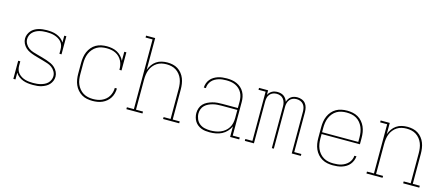

<svg xmlns="http://www.w3.org/2000/svg" viewBox="-49 -1290 4298 1854"><g transform="rotate(15 2100.0 -363.5)"><path d="M303 8Q277 8 252.5 5Q228 2 204.5 -6.5Q181 -15 160.5 -30.5Q140 -46 127 -68V0H106V-181H127V-136Q127 -116 133 -96.5Q139 -77 152.5 -62Q166 -47 183.5 -36.5Q201 -26 220.5 -20.5Q240 -15 260 -13Q280 -11 300 -11Q300 -11 300 -11Q300 -11 300 -11Q320 -11 339 -13Q358 -15 376.5 -20Q395 -25 412.5 -33.5Q430 -42 443.5 -55.5Q457 -69 465 -87.5Q473 -106 473 -125Q473 -150 460 -172Q447 -194 427 -208.5Q407 -223 383.5 -230.5Q360 -238 336 -245Q312 -252 288 -258.5Q264 -265 240.5 -272.5Q217 -280 194.5 -290.5Q172 -301 154 -318Q136 -335 125 -358Q114 -381 114 -406Q114 -427 122 -447Q130 -467 143.5 -483Q157 -499 175.5 -510Q194 -521 214.5 -527Q235 -533 256 -535.5Q277 -538 298 -538Q323 -538 348 -535Q373 -532 396.5 -523Q420 -514 440 -499Q460 -484 473 -462V-530H494V-349H473V-394Q473 -414 467 -433.5Q461 -453 447.5 -468Q434 -483 416.5 -493Q399 -503 379.5 -509Q360 -515 340 -517Q320 -519 300 -519Q281 -519 262.5 -517Q244 -515 226 -510Q208 -505 191.5 -496Q175 -487 162 -473.5Q149 -460 142 -442Q135 -424 135 -405Q135 -381 148 -358.5Q161 -336 181 -321.5Q201 -307 224.5 -299.5Q248 -292 272 -285.5Q296 -279 319.5 -272.5Q343 -266 367 -258Q391 -250 413.5 -239.5Q436 -229 454 -212Q472 -195 483 -172.5Q494 -150 494 -125Q494 -103 485.5 -82.5Q477 -62 462.5 -46Q448 -30 428.5 -19.5Q409 -9 388.5 -2.5Q368 4 346 6Q324 8 303 8Z M898 8Q870 8 842 2.5Q814 -3 790 -17.5Q766 -32 747.5 -53.5Q729 -75 718 -100.5Q707 -126 702.5 -154Q698 -182 698 -210V-320Q698 -348 702.5 -376Q707 -404 718 -429.5Q729 -455 747.5 -477Q766 -499 790.5 -513Q815 -527 843 -532.5Q871 -538 899 -538Q925 -538 951.5 -533Q978 -528 1001.5 -515.5Q1025 -503 1043.5 -483Q1062 -463 1073 -439V-530H1094V-349H1073Q1073 -372 1069 -394.5Q1065 -417 1054.5 -437.5Q1044 -458 1027.5 -474.5Q1011 -491 990 -501Q969 -511 946.5 -515Q924 -519 901 -519Q875 -519 850 -514Q825 -509 803 -496Q781 -483 764 -463Q747 -443 737 -419.5Q727 -396 723 -371Q719 -346 719 -320V-210Q719 -185 722.5 -159.5Q726 -134 736 -111Q746 -88 762.5 -68Q779 -48 800.5 -35Q822 -22 847 -16.5Q872 -11 898 -11Q920 -11 942 -14.5Q964 -18 984.5 -27Q1005 -36 1022.5 -50.5Q1040 -65 1051.5 -84Q1063 -103 1069 -125Q1075 -147 1075 -169H1096Q1096 -144 1089.5 -119.5Q1083 -95 1070 -74Q1057 -53 1037.5 -36.5Q1018 -20 995 -10Q972 0 947.5 4Q923 8 898 8Z M1236 0V-19H1306V-716H1236V-735H1327V-417Q1337 -445 1353.5 -468.5Q1370 -492 1394 -508.5Q1418 -525 1446.5 -531.5Q1475 -538 1503 -538Q1531 -538 1558 -532Q1585 -526 1608 -511.5Q1631 -497 1648.5 -475Q1666 -453 1676 -427.5Q1686 -402 1690 -374.5Q1694 -347 1694 -320V-19H1764V0H1603V-19H1673V-320Q1673 -345 1669.5 -370Q1666 -395 1657 -418Q1648 -441 1632 -461Q1616 -481 1595 -494.5Q1574 -508 1549.5 -513.5Q1525 -519 1500 -519Q1475 -519 1450.5 -513.5Q1426 -508 1405 -494.5Q1384 -481 1368 -461Q1352 -441 1343 -418Q1334 -395 1330.5 -370Q1327 -345 1327 -320V-19H1397V0Z M2069 8Q2048 8 2026.5 5.5Q2005 3 1985 -5Q1965 -13 1948 -26.5Q1931 -40 1920 -58Q1909 -76 1903.5 -97Q1898 -118 1898 -139Q1898 -164 1906.5 -188.5Q1915 -213 1932.5 -231Q1950 -249 1972.5 -260Q1995 -271 2019.5 -278Q2044 -285 2069 -287Q2094 -289 2119 -289H2273V-355Q2273 -377 2268.5 -399.5Q2264 -422 2253 -442Q2242 -462 2225 -477.5Q2208 -493 2187 -502.5Q2166 -512 2143.5 -515.5Q2121 -519 2098 -519Q2078 -519 2058.5 -517Q2039 -515 2020 -509Q2001 -503 1983.5 -493Q1966 -483 1953 -468Q1940 -453 1932.5 -434Q1925 -415 1925 -395H1904Q1905 -417 1912.5 -438.5Q1920 -460 1934.5 -477.5Q1949 -495 1968.5 -507Q1988 -519 2009.5 -526Q2031 -533 2053.5 -535.5Q2076 -538 2098 -538Q2124 -538 2149 -534Q2174 -530 2197.5 -519.5Q2221 -509 2240 -492Q2259 -475 2271.5 -452.5Q2284 -430 2289 -405Q2294 -380 2294 -355V-19H2364V0H2273V-106Q2261 -78 2239 -54.5Q2217 -31 2189.5 -17Q2162 -3 2131 2.5Q2100 8 2069 8ZM2072 -11Q2097 -11 2122.5 -15Q2148 -19 2171.5 -28.5Q2195 -38 2215 -54Q2235 -70 2248.5 -91.5Q2262 -113 2267.5 -138.5Q2273 -164 2273 -189V-270H2119Q2097 -270 2074.5 -268.5Q2052 -267 2030.5 -261.5Q2009 -256 1988.5 -246.5Q1968 -237 1951.5 -221.5Q1935 -206 1927 -184.5Q1919 -163 1919 -141Q1919 -112 1930.5 -85Q1942 -58 1964.5 -40.5Q1987 -23 2015.5 -17Q2044 -11 2072 -11Z M2420 0V-19H2491V-511H2420V-530H2511V-484Q2517 -497 2527 -507.5Q2537 -518 2549 -525Q2561 -532 2575.5 -535Q2590 -538 2604 -538Q2620 -538 2636.5 -534Q2653 -530 2666.5 -520.5Q2680 -511 2689.5 -497Q2699 -483 2704 -467Q2709 -483 2718 -497Q2727 -511 2740.5 -520.5Q2754 -530 2770 -534Q2786 -538 2803 -538Q2826 -538 2848 -529.5Q2870 -521 2884 -503.5Q2898 -486 2903.5 -463.5Q2909 -441 2909 -418V-19H2980V0H2889V-418Q2889 -437 2884.5 -456Q2880 -475 2867.5 -490Q2855 -505 2837 -512Q2819 -519 2800 -519Q2780 -519 2762 -512Q2744 -505 2732 -490Q2720 -475 2715 -456Q2710 -437 2710 -418V0H2690V-418Q2690 -437 2685 -456Q2680 -475 2668 -490Q2656 -505 2638 -512Q2620 -519 2600 -519Q2581 -519 2563 -512Q2545 -505 2532.5 -490Q2520 -475 2515.5 -456Q2511 -437 2511 -418V0Z M3301 8Q3273 8 3245 2.5Q3217 -3 3192.5 -17Q3168 -31 3149 -52.5Q3130 -74 3118.5 -100Q3107 -126 3102.5 -154Q3098 -182 3098 -210V-320Q3098 -348 3102.5 -376Q3107 -404 3118.5 -430Q3130 -456 3148.5 -477.5Q3167 -499 3191.5 -513Q3216 -527 3244 -532.5Q3272 -538 3300 -538Q3328 -538 3356 -532.5Q3384 -527 3408.5 -513Q3433 -499 3451.5 -477.5Q3470 -456 3481.5 -430Q3493 -404 3497.5 -376Q3502 -348 3502 -320V-256H3119V-210Q3119 -184 3123 -159Q3127 -134 3137 -110.5Q3147 -87 3164 -67Q3181 -47 3203 -34Q3225 -21 3250.5 -16Q3276 -11 3301 -11Q3321 -11 3341.5 -13Q3362 -15 3381 -21Q3400 -27 3417.5 -37.5Q3435 -48 3448.5 -62.5Q3462 -77 3470 -96Q3478 -115 3479 -135H3500Q3498 -113 3489.5 -91.5Q3481 -70 3466.5 -52.5Q3452 -35 3432.5 -23Q3413 -11 3391 -4Q3369 3 3346.5 5.5Q3324 8 3301 8ZM3119 -274H3481V-320Q3481 -345 3477 -370.5Q3473 -396 3463 -419.5Q3453 -443 3436.5 -463Q3420 -483 3398 -496Q3376 -509 3350.5 -514Q3325 -519 3300 -519Q3275 -519 3249.5 -514Q3224 -509 3202 -496Q3180 -483 3163.5 -463Q3147 -443 3137 -419.5Q3127 -396 3123 -370.5Q3119 -345 3119 -320Z M3636 0V-19H3706V-511H3636V-530H3727V-417Q3737 -445 3753.5 -468.5Q3770 -492 3794 -508.5Q3818 -525 3846.5 -531.5Q3875 -538 3903 -538Q3931 -538 3958 -532Q3985 -526 4008 -511.5Q4031 -497 4048.5 -475Q4066 -453 4076 -427.5Q4086 -402 4090 -374.5Q4094 -347 4094 -320V-19H4164V0H4003V-19H4073V-320Q4073 -345 4069.5 -370Q4066 -395 4057 -418Q4048 -441 4032 -461Q4016 -481 3995 -494.5Q3974 -508 3949.5 -513.5Q3925 -519 3900 -519Q3875 -519 3850.5 -513.5Q3826 -508 3805 -494.5Q3784 -481 3768 -461Q3752 -441 3743 -418Q3734 -395 3730.5 -370Q3727 -345 3727 -320V-19H3797V0Z"/></g></svg>

Font: Iosevka Slab Thin Extended
Style: Regular
Weight: 100
Width: 7
Monospace: yes
Designer: Belleve Invis
Foundry: Belleve Invis
Version: Version 11.1.1; ttfautohint (v1.8.3)